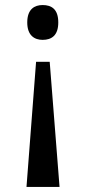

<svg xmlns="http://www.w3.org/2000/svg" viewBox="-20 -561 341 761"><path d="M149 -541C117 -541 88 -525 88 -472C88 -420 117 -403 149 -403C184 -403 211 -420 211 -472C211 -525 184 -541 149 -541ZM177 -316H123L85 180H216Z"/></svg>

Font: Noto Serif Hebrew ExtraCondensed SemiBold
Style: Regular
Weight: 600
Width: 2
Designer: Monotype Design Team
Foundry: Monotype Imaging Inc.
Version: Version 2.004